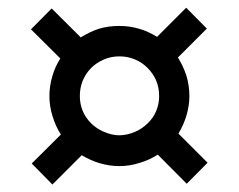

<svg xmlns="http://www.w3.org/2000/svg" viewBox="-20 -586 620 499"><path d="M187.5 -336.4Q187.5 -315.4 195.3 -296.9Q203.1 -278.8 217.3 -265.1Q231 -251.5 250.5 -243.2Q271.5 -234.4 290 -234.4Q309.6 -234.4 330.6 -243.2Q349.1 -251 363.3 -265.1Q378.4 -279.3 385.7 -296.9Q393.6 -315.4 393.6 -336.4Q393.6 -358.4 385.7 -377Q378.4 -394.5 363.3 -409.7Q349.1 -423.8 330.6 -431.6Q312 -439.5 290 -439.5Q269 -439.5 250.5 -431.6Q231 -423.3 217.3 -409.7Q203.1 -395.5 195.3 -377Q187.5 -358.4 187.5 -336.4ZM519.5 -163.1 465.3 -108.4 390.1 -184.1Q367.7 -169.9 342.8 -162.6Q316.9 -154.3 290 -154.3Q264.6 -154.3 238.3 -162.1Q216.3 -168.5 192.4 -182.6L116.2 -106.4L62.5 -161.1L138.2 -236.3Q124 -258.8 116.7 -283.7Q108.4 -309.6 108.4 -336.4Q108.4 -362.3 116.2 -388.7Q122.1 -410.2 136.7 -434.1L60.5 -509.8L114.3 -564L189.9 -488.8Q214.4 -503.9 236.8 -511.2Q261.7 -518.6 290 -518.6Q316.9 -518.6 341.8 -511.2Q364.3 -504.9 388.2 -490.2L463.9 -565.9L517.6 -511.7L442.4 -436.5Q456.1 -414.6 464.4 -389.6Q472.2 -363.3 472.2 -336.4Q472.2 -311.5 464.4 -285.2Q457.5 -262.2 443.8 -238.8Z"/></svg>

Font: Lato-SemiBold
Style: Regular
Weight: 500
Designer: Lukasz Dziedzic with Adam Twardoch and Botio Nikoltchev
Foundry: tyPoland Lukasz Dziedzic
Version: ""